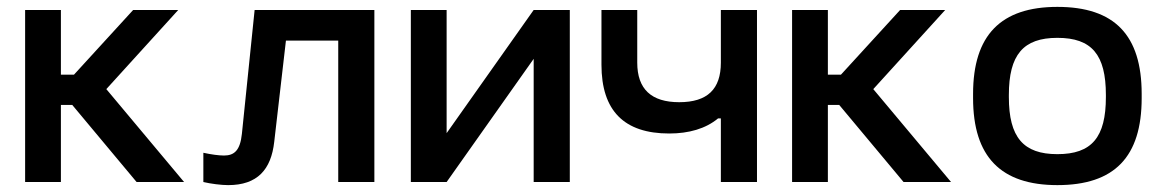

<svg xmlns="http://www.w3.org/2000/svg" viewBox="-20 -529 3355 558"><path d="M53 -500V0H157V-224H190L377 0H515L289 -270L498 -500H367L195 -312H157V-500Z M777 -117 811 -411H963V0H1068V-500H720L683 -140C678 -92 661 -77 631 -77C616 -77 594 -80 571 -85V0C592 5 623 9 643 9C728 9 768 -36 777 -117Z M1174 0H1278L1531 -358V0H1636V-500H1531L1278 -142V-500H1174Z M2180 0V-500H2075V-347C2075 -270 2036 -232 1954 -232C1873 -232 1832 -270 1832 -347V-500H1728V-341C1728 -207 1794 -141 1925 -141C1982 -141 2031 -155 2067 -185H2075V0Z M2282 -500V0H2386V-224H2419L2606 0H2744L2518 -270L2727 -500H2596L2424 -312H2386V-500Z M2808 -256V-244C2808 -73 2889 9 3053 9C3219 9 3298 -73 3298 -244V-256C3298 -427 3219 -509 3053 -509C2889 -509 2808 -427 2808 -256ZM2912 -247V-253C2912 -370 2954 -419 3053 -419C3153 -419 3194 -370 3194 -253V-247C3194 -130 3153 -81 3053 -81C2954 -81 2912 -130 2912 -247Z"/></svg>

Font: LT Wave Text Medium
Style: Regular
Weight: 500
Designer: Daniel Lyons
Version: Version 2.5 (Glyphs App)